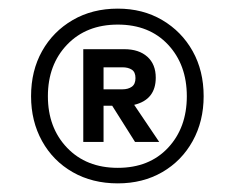

<svg xmlns="http://www.w3.org/2000/svg" viewBox="-20 -732 544 445"><path d="M253 -307Q194 -307 148.5 -333Q103 -359 77.5 -405Q52 -451 52 -509Q52 -568 77.5 -613.5Q103 -659 148.5 -685.5Q194 -712 253 -712Q311 -712 356 -685.5Q401 -659 426.5 -613.5Q452 -568 452 -509Q452 -451 426.5 -405Q401 -359 356 -333Q311 -307 253 -307ZM253 -343Q326 -343 369.5 -389.5Q413 -436 413 -509Q413 -582 369.5 -628.5Q326 -675 253 -675Q180 -675 135.5 -628.5Q91 -582 91 -509Q91 -436 135.5 -389.5Q180 -343 253 -343ZM173 -403V-618H268Q302 -618 321.5 -600.5Q341 -583 341 -552Q341 -501 291 -489L349 -403H293L240 -487H220V-403ZM220 -525H264Q277 -525 285.5 -531Q294 -537 294 -551Q294 -565 285.5 -570.5Q277 -576 264 -576H220Z"/></svg>

Font: DM Sans
Style: Regular
Weight: 400
Designer: Colophon Foundry, Jonny Pinhorn
Foundry: Colophon Foundry
Version: Version 4.004; ttfautohint (v1.8.4.7-5d5b)